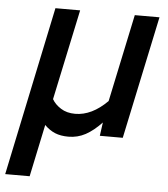

<svg xmlns="http://www.w3.org/2000/svg" viewBox="-80 -558 699 798"><g transform="rotate(5 269.0 -159.5)"><path d="M444.8 0H349.1L356.9 -56.2Q323.2 -20.5 290.3 -2.7Q257.3 15.1 219.2 15.1Q186.5 15.1 163.1 5.4Q139.6 -4.4 119.1 -24.9L73.2 192.9H-28.8L119.1 -512.2H222.2L142.1 -134.8Q154.3 -113.3 179 -97.7Q203.6 -82 238.8 -82Q308.1 -82 373 -147L450.2 -512.2H553.2Z"/></g></svg>

Font: Clear Sans Medium
Style: Italic
Weight: 500
Italic angle: -12°
Foundry: Intel Corporation
Version: Version 1.00